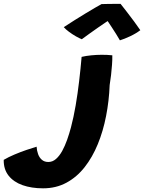

<svg xmlns="http://www.w3.org/2000/svg" viewBox="-288 -726 760 1012"><path d="M-61 266.6Q-122.1 266.6 -169.3 249.9Q-216.5 233.1 -242.9 199.6Q-269.2 166.1 -268.4 116.6Q-243.8 102 -211.5 88.4Q-179.2 74.8 -147.8 64.1Q-116.2 53.4 -95.1 47.2Q-93.9 67.6 -87.3 86.1Q-80.8 104.6 -67.3 116.2Q-53.9 127.8 -33.1 127.8Q-11 127.8 7.1 111.9Q25.2 96.1 39.8 69.8Q54.2 43.4 65.8 10.9Q77.2 -21.5 86 -54.5Q100.1 -107.9 110.8 -170.2Q121.4 -232.6 129.1 -298.3Q136.9 -364 142.2 -426.2Q165.8 -431.8 193.1 -434.4Q220.5 -437.1 246.9 -437.2Q276.4 -437.5 304 -434.5Q304.4 -410.6 302.4 -384.1Q300.5 -357.6 297.4 -330.5Q294.2 -303.4 290 -277.6Q286.8 -194.2 271.2 -114.8Q255.8 -35.2 227.5 33.8Q199.2 102.8 158.1 155.1Q117 207.4 62.2 237Q7.5 266.6 -61 266.6ZM347.6 -705.6Q362.1 -687.5 381.2 -662.6Q400.2 -637.8 419.2 -612.4Q438.1 -587.1 451.6 -566.8Q427.9 -548.9 397.6 -534.7Q367.2 -520.5 344 -513.4Q335.1 -529 324.3 -546.2Q313.5 -563.4 303 -579.4Q292.5 -595.4 285 -606.7Q277.5 -618 274.9 -621.4H289.1Q282.8 -617.2 266.3 -606.3Q249.9 -595.4 228.2 -580.2Q206.5 -565.1 184.2 -549.1Q161.9 -533.1 143.2 -519.2Q131 -523.8 112.2 -534.4Q93.5 -545.1 75.8 -558.2Q58.1 -571.4 48.1 -582.9Q75.4 -600.8 105.1 -619.6Q134.9 -638.4 162.9 -655.3Q190.9 -672.2 213.1 -685.2Q235.4 -698.2 247.2 -704.4Q256 -704.8 275.8 -705.1Q295.6 -705.5 316.4 -705.6Q337.2 -705.8 347.6 -705.6Z"/></svg>

Font: Grandstander Thin
Style: Italic
Weight: 100
Italic angle: -15°
Designer: Tyler Finck
Foundry: Etcetera Type Co
Version: Version 1.200